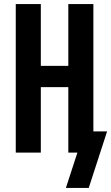

<svg xmlns="http://www.w3.org/2000/svg" viewBox="-20 -755 550 950"><path d="M419 175H306L363 0H318V-324H182V0H58V-735H182V-429H318V-735H442V-105H510Z"/></svg>

Font: Iosevka SS04 Extrabold
Style: Regular
Weight: 800
Monospace: yes
Designer: Belleve Invis
Foundry: Belleve Invis
Version: Version 19.0.0; ttfautohint (v1.8.4)